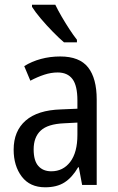

<svg xmlns="http://www.w3.org/2000/svg" viewBox="-20 -837 500 816"><path d="M236 -597Q318 -597 354.5 -550.5Q391 -504 391 -414V-51H329L315 -126H312Q287 -83 254.5 -62Q222 -41 172 -41Q107 -41 72.5 -86.5Q38 -132 38 -201Q38 -280 89 -324.5Q140 -369 239 -372L309 -375V-410Q309 -473 288 -501Q267 -529 225 -529Q197 -529 168 -519.5Q139 -510 109 -494L83 -556Q115 -576 154 -586.5Q193 -597 236 -597ZM252 -313Q183 -310 153 -282Q123 -254 123 -202Q123 -154 143 -131.5Q163 -109 198 -109Q248 -109 278.5 -149Q309 -189 309 -264V-316ZM215 -817Q226 -794 242 -766.5Q258 -739 275 -713Q292 -687 307 -668V-657H252Q232 -674 204.5 -702Q177 -730 153 -758.5Q129 -787 116 -808V-817Z"/></svg>

Font: Noto Sans Tamil UI Condensed
Style: Regular
Weight: 400
Width: 3
Designer: Jelle Bosma - Monotype Design Team
Foundry: Monotype Imaging Inc.
Version: Version 2.004; ttfautohint (v1.8.4.7-5d5b)